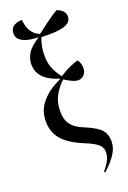

<svg xmlns="http://www.w3.org/2000/svg" viewBox="-188 -864 757 1137"><g transform="rotate(-20 190.5 -295.5)"><path d="M266 213 260 207Q289 173 300 149Q311 125 311 102Q311 69 285 49Q259 29 214 11Q118 -28 78 -75.5Q38 -123 38 -190Q38 -261 83.5 -312.5Q129 -364 202 -396V-401Q167 -411 137.5 -428.5Q108 -446 90.5 -473Q73 -500 73 -540Q73 -570 92 -603.5Q111 -637 169 -674Q134 -674 104 -681Q74 -688 55 -703.5Q36 -719 36 -744Q36 -775 57 -789.5Q78 -804 111 -804Q113 -763 131 -733Q149 -703 183 -689Q228 -723 259 -746Q290 -769 323 -788Q374 -770 374 -731Q374 -692 325.5 -678Q277 -664 185 -669Q178 -656 171 -625.5Q164 -595 164 -560Q164 -508 180.5 -472.5Q197 -437 219 -410Q258 -435 289.5 -448.5Q321 -462 338 -466Q347 -455 351.5 -441Q356 -427 356 -414Q356 -386 340 -370Q324 -354 303 -354Q288 -354 269.5 -362Q251 -370 220 -389Q184 -356 161.5 -315Q139 -274 139 -221Q138 -187 147 -161Q156 -135 179.5 -114.5Q203 -94 249 -76Q317 -47 340.5 -19Q364 9 364 52Q364 95 337 134.5Q310 174 266 213Z"/></g></svg>

Font: Noto Serif Display ExtraCondensed Medium
Style: Regular
Weight: 500
Width: 2
Designer: Monotype Design Team
Foundry: Monotype Imaging Inc.
Version: Version 2.009